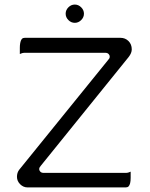

<svg xmlns="http://www.w3.org/2000/svg" viewBox="-20 -840 663 851"><path d="M67.9 -600.6Q78.6 -606 89.8 -606H446.3Q456.1 -606 461.2 -600.8Q466.3 -595.7 466.3 -588.9Q466.3 -584.5 464.8 -581.5Q462.4 -578.1 460 -575.2L64.9 -87.4Q55.2 -74.7 55.2 -56.2Q55.2 -37.6 69.3 -23.4Q83.5 -9.3 102.5 -9.3H537.1Q544.9 -9.3 549.8 -13.7Q559.1 -23.4 559.1 -51.8V-79.1Q548.3 -73.7 537.1 -73.7H173.8Q164.1 -73.7 158.9 -78.9Q153.8 -84 153.8 -90.8Q153.8 -97.7 160.2 -104.5L550.3 -587.4Q564 -605 564 -621.1Q564 -643.6 549.6 -658Q535.2 -672.4 513.7 -672.4H89.8Q82 -672.4 77.6 -668Q71.8 -662.1 69.3 -647Q67.9 -638.7 67.9 -627.9ZM283.2 -751Q295.4 -738.8 311.5 -738.8Q327.6 -738.8 339.8 -751Q352.1 -763.2 352.1 -779.3Q352.1 -795.4 339.8 -807.6Q327.6 -819.8 311.5 -819.8Q295.4 -819.8 283.2 -807.6Q271 -795.4 271 -779.3Q271 -763.2 283.2 -751Z"/></svg>

Font: YuPearl-ExtraLight
Style: ExtraLight
Weight: 200
Designer: Max Yao
Foundry: Max-Everyday
Version: Version 1.011; ttfautohint (v1.8.3)